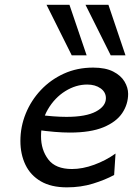

<svg xmlns="http://www.w3.org/2000/svg" viewBox="-20 -786 566 818"><path d="M472.2 -131.8 466.3 -40.5Q427.7 -19.5 376.2 -3.7Q324.7 12.2 265.1 12.2Q198.2 12.2 154.1 -13.4Q109.9 -39.1 88.4 -84Q66.9 -128.9 66.9 -185.5Q66.9 -246.1 89.6 -302Q112.3 -357.9 153.8 -402.1Q195.3 -446.3 252 -472.2Q308.6 -498 377 -498Q429.2 -498 462.2 -481.2Q495.1 -464.4 510.5 -438.5Q525.9 -412.6 525.9 -386.2Q525.9 -341.8 500.7 -304.2Q475.6 -266.6 420.9 -243.9Q366.2 -221.2 277.8 -221.2Q218.3 -221.2 136.2 -232.9V-297.9Q173.8 -293 205.6 -290.5Q237.3 -288.1 263.2 -288.1Q346.2 -288.1 388.7 -310.8Q431.2 -333.5 431.2 -367.7Q431.2 -393.6 408.4 -409.7Q385.7 -425.8 351.6 -425.8Q303.2 -425.8 258.1 -397.7Q212.9 -369.6 183.8 -319.8Q154.8 -270 154.8 -205.1Q154.8 -147.5 185.8 -106.7Q216.8 -65.9 286.6 -65.9Q331.5 -65.9 381.1 -84Q430.7 -102.1 472.2 -131.8ZM178.2 -765.6H275.9L349.1 -550.3H285.6ZM344.2 -765.6H441.9L514.6 -550.3H451.7Z"/></svg>

Font: Andika
Style: Italic
Weight: 400
Italic angle: -14°
Designer: Victor Gaultney, Annie Olsen, Julie Remington, Don Collingsworth, Eric Hays, Becca Hirsbrunner
Foundry: SIL International
Version: Version 6.101